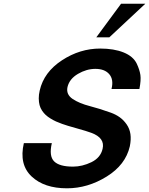

<svg xmlns="http://www.w3.org/2000/svg" viewBox="-20 -997 799 1029"><path d="M758.8 -977.1 565.9 -796.9H496.1L628.9 -977.1ZM577.1 -520 578.1 -522Q589.8 -571.3 565.4 -599.6Q541 -627.9 491.2 -627.9Q443.8 -627.9 397.9 -601.1Q352.1 -574.2 341.8 -530.8Q333 -491.2 369.1 -466.8Q404.8 -442.9 461.9 -428.2Q509.8 -416 574.2 -393.1Q601.1 -383.3 622.1 -368.2Q643.1 -353 658.9 -330.1Q674.8 -307.1 679 -278.3Q683.1 -249.5 675.8 -212.9Q652.8 -113.3 551.8 -50.8Q450.2 12.2 338.9 12.2Q217.3 12.2 149.9 -50.8Q81.1 -115.2 107.9 -230H257.8Q241.7 -160.6 270 -132.3Q298.3 -104 371.1 -104Q420.9 -104 470.2 -127.9Q519 -151.9 529.8 -199.2Q543.9 -257.8 469.2 -285.2Q444.8 -294.4 390.9 -309.3Q336.9 -324.2 313 -333Q294.9 -339.4 280.5 -345.9Q266.1 -352.5 251.2 -361.6Q236.3 -370.6 225.3 -380.6Q214.4 -390.6 205.3 -404.3Q196.3 -418 192.1 -433.6Q188 -449.2 187.7 -469.2Q187.5 -489.3 192.9 -512.2Q215.3 -610.4 312 -673.8Q408.2 -736.8 517.1 -736.8Q590.3 -736.8 642.1 -716.1Q693.8 -695.3 712.9 -655.8Q728.5 -622.6 732.4 -595Q736.3 -567.4 727.1 -520Z"/></svg>

Font: Perun
Style: Bold Italic
Weight: 700
Italic angle: -12°
Foundry: Copyright (c) Stefan Peev, Context Ltd, 2016
Version: Version 001.000